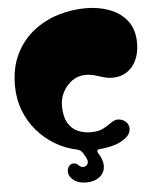

<svg xmlns="http://www.w3.org/2000/svg" viewBox="-64 -868 905 1121"><g transform="rotate(-5 388.0 -307.0)"><path d="M396 200Q350 200 322 178Q294 156 294 128Q294 108 304.5 95.5Q315 83 330 83Q344 83 351.5 89Q359 95 366.5 101.5Q374 108 387 108Q399 108 407 99.5Q415 91 415 81Q415 68 406.5 52.5Q398 37 390 25Q380 9 359 4Q291 -10 231.5 -45.5Q172 -81 126.5 -134Q81 -187 55.5 -254Q30 -321 30 -399Q30 -506 69 -584.5Q108 -663 173 -714Q238 -765 318 -789.5Q398 -814 480 -814Q556 -814 620 -790Q684 -766 723 -715.5Q762 -665 762 -585Q762 -530 742.5 -487Q723 -444 687 -420Q651 -396 603 -396Q575 -396 550.5 -403.5Q526 -411 500.5 -418.5Q475 -426 445 -426Q401 -426 366.5 -401Q332 -376 312.5 -338Q293 -300 293 -260Q293 -196 314 -159Q335 -122 370.5 -106Q406 -90 448 -90Q491 -90 516 -102Q541 -114 572 -136Q595 -152 615.5 -150Q636 -148 650.5 -137.5Q665 -127 670 -114Q681 -90 667.5 -63.5Q654 -37 607 -14Q561 7 488 13Q480 13 477 19.5Q474 26 478 33Q491 51 498.5 71.5Q506 92 506 111Q506 151 475 175.5Q444 200 396 200Z"/></g></svg>

Font: Matemasie
Style: Regular
Weight: 400
Designer: Adam Yeo
Version: Version 1.001; ttfautohint (v1.8.4.7-5d5b)